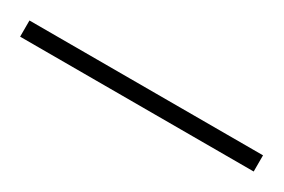

<svg xmlns="http://www.w3.org/2000/svg" viewBox="-11 -26 380 257"><g transform="rotate(30 178.5 102.5)"><path d="M-2 115H359V90H-2Z"/></g></svg>

Font: Noto Sans Kannada ExtraCondensed Thin
Style: Regular
Weight: 100
Width: 2
Designer: Jelle Bosma - Monotype Design Team
Foundry: Monotype Imaging Inc.
Version: Version 2.005